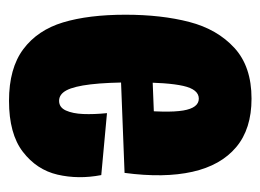

<svg xmlns="http://www.w3.org/2000/svg" viewBox="-98 -482 592 437"><g transform="rotate(90 198.5 -264.0)"><path d="M14 -253Q14 -335 30.5 -398.5Q47 -462 89.5 -501Q132 -540 205 -540Q274 -540 315.5 -505Q357 -470 371.5 -405.5Q386 -341 374 -251L116 -241V-313L244 -318L230 -268Q238 -349 232 -384.5Q226 -420 205 -420Q184 -420 176 -384.5Q168 -349 168 -274Q168 -212 172.5 -174Q177 -136 186 -119Q195 -102 210 -102Q225 -102 232 -117.5Q239 -133 240 -157Q241 -181 238 -211L379 -198Q389 -146 378 -98.5Q367 -51 326 -19.5Q285 12 210 12Q136 12 92.5 -20.5Q49 -53 31.5 -111Q14 -169 14 -253Z"/></g></svg>

Font: Bricolage Grotesque 96pt Condensed ExBd
Style: Regular
Weight: 800
Width: 3
Designer: Mathieu Triay
Foundry: Atelier Triay
Version: Version 1.001;Glyphs 3.2 (3207)